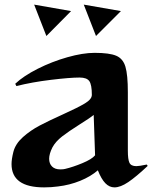

<svg xmlns="http://www.w3.org/2000/svg" viewBox="-20 -799 660 832"><path d="M30 -88Q30 -109 38 -141Q47 -176 79.5 -205Q112 -234 152 -255Q192 -276 254 -304Q318 -333 348 -351Q378 -369 378 -388Q378 -432 367 -447.5Q356 -463 325 -463Q283 -463 200.5 -453Q118 -443 51 -426L46 -436Q82 -470 143.5 -501Q205 -532 272 -551Q339 -570 390 -570Q454 -570 483.5 -557.5Q513 -545 523.5 -510Q534 -475 534 -399V-146Q534 -108 541 -93.5Q548 -79 571 -79Q583 -79 616 -86L620 -80Q570 -33 536 -10Q502 13 476 13Q454 13 436.5 -5Q419 -23 404 -61Q373 -34 327.5 -15.5Q282 3 231 9Q202 13 171 13Q30 13 30 -88ZM241 -65Q255 -65 262 -67Q296 -75 337 -92Q378 -109 392 -126L386 -301Q369 -287 324 -259Q278 -230 249.5 -208Q221 -186 207 -160Q193 -132 193 -111Q193 -90 205.5 -77.5Q218 -65 241 -65ZM343 -779 504 -751 396 -643ZM288 -751 181 -643 128 -779Z"/></svg>

Font: Tiejili SC
Style: Regular
Weight: 400
Designer: Buernia
Foundry: Ershou Xiaoxi Press
Version: Version 1.100